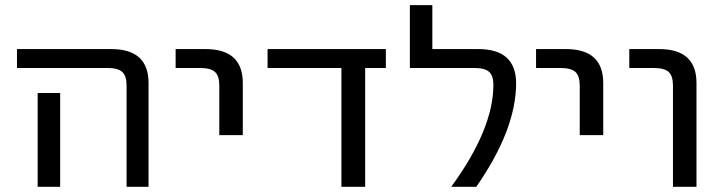

<svg xmlns="http://www.w3.org/2000/svg" viewBox="-20 -712 2742 734"><path d="M44.9 -452.1V-524.4H405.3Q547.9 -524.4 547.9 -394.5V2H463.9V-384.8Q463.9 -421.9 447.3 -437Q430.7 -452.1 390.6 -452.1ZM210 -356.4V-77.1V2H124V-77.1V-356.4Z M651.4 -452.1V-524.4H765.6Q908.2 -524.4 908.2 -394.5V-195.3H818.4V-384.8Q818.4 -421.9 801.8 -437Q785.2 -452.1 744.1 -452.1Z M1376 2H1285.2V-452.1H1002.9V-524.4H1455.1V-452.1H1376Z M1808.6 -524.4Q1952.1 -524.4 1953.1 -394.5Q1953.1 -216.8 1800.8 2H1705.1Q1866.2 -218.8 1866.2 -387.7Q1866.2 -422.9 1849.6 -437.5Q1833 -452.1 1793 -452.1H1546.9V-692.4H1632.8V-524.4Z M2029.3 -452.1V-524.4H2143.6Q2286.1 -524.4 2286.1 -394.5V-195.3H2196.3V-384.8Q2196.3 -421.9 2179.7 -437Q2163.1 -452.1 2122.1 -452.1Z M2385.7 -452.1V-524.4H2500Q2642.6 -524.4 2642.6 -394.5V2H2552.7V-384.8Q2552.7 -421.9 2536.1 -437Q2519.5 -452.1 2478.5 -452.1Z"/></svg>

Font: Nasu
Style: Regular
Weight: 400
Designer: Ryoko NISHIZUKA (kana &amp; ideographs); Paul D. Hunt (Latin, Greek &amp; Cyrillic); Wenlong ZHANG (bopomofo); Sandoll C
Version: Version 2014.1215